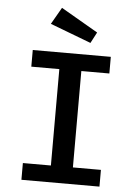

<svg xmlns="http://www.w3.org/2000/svg" viewBox="-62 -997 739 1043"><g transform="rotate(5 307.5 -475.0)"><path d="M94.9 -707.7H520.5V-616.9H367.7V-91.3H520.5V0H94.9V-91.3H247.7V-616.9H94.9ZM180.5 -857.9 233.3 -949.7 434.9 -832.8 403.6 -773.3Z"/></g></svg>

Font: Fira Code Fixed Medium
Style: Regular
Weight: 500
Monospace: yes
Designer: Carrois Corporate, Edenspiekermann AG, Nikita Prokopov
Foundry: Carrois Corporate, Edenspiekermann AG, Nikita Prokopov
Version: Version 5.002